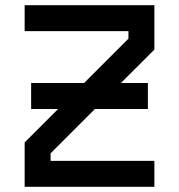

<svg xmlns="http://www.w3.org/2000/svg" viewBox="-20 -720 690 740"><path d="M204 -300H100V-400H304L475 -571V-600H75V-700H575V-529L446 -400H550V-300H346L175 -129V-100H575V0H75V-171Z"/></svg>

Font: Monoikos Medium
Style: Regular
Weight: 500
Designer: Brian Krent
Version: Version 0.088